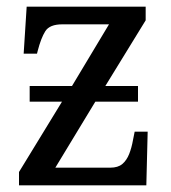

<svg xmlns="http://www.w3.org/2000/svg" viewBox="-20 -556 513 576"><path d="M37 0V-40L166 -251H69V-298H196L307 -483H167Q129 -483 116 -462.5Q103 -442 93 -403L91 -395H51L60 -536H417V-495L296 -298H394V-251H266L146 -53H311Q334 -53 347 -64Q360 -75 367.5 -94Q375 -113 379 -136L384 -161H423L419 0Z"/></svg>

Font: Noto Serif SemiCondensed
Style: Regular
Weight: 400
Width: 4
Designer: Monotype Design Team
Foundry: Monotype Imaging Inc.
Version: Version 2.013